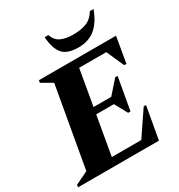

<svg xmlns="http://www.w3.org/2000/svg" viewBox="-229 -995 1052 1128"><g transform="rotate(-30 297.0 -431.0)"><path d="M-30 0 -27 -16 60 -58 156 -602 83 -644 86 -660H609L579 -486H564L511 -605H327L285 -363H405L483 -451H499L460 -232H444L397 -318H277L231 -55H431L542 -219H558L519 0ZM385 -710Q310 -710 278.5 -746Q247 -782 241 -862H266Q280 -822 312.5 -806.5Q345 -791 397 -791Q448 -791 485.5 -805.5Q523 -820 548 -862H573Q544 -784 498.5 -747Q453 -710 385 -710Z"/></g></svg>

Font: Spectral SC ExtraBold
Style: Italic
Weight: 800
Italic angle: -10°
Designer: Jean-Baptiste Levee
Foundry: Production Type
Version: Version 2.001